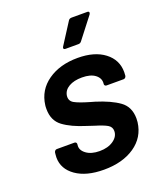

<svg xmlns="http://www.w3.org/2000/svg" viewBox="-132 -787 746 880"><g transform="rotate(-20 241.0 -347.0)"><path d="M37 -121Q37 -131 38 -136L39 -145Q40 -150 43.5 -153.5Q47 -157 52 -157H138Q143 -157 146 -153.5Q149 -150 148 -145V-143Q144 -118 168.5 -99.5Q193 -81 234 -81Q275 -81 301.5 -99.5Q328 -118 328 -145Q328 -165 310 -175.5Q292 -186 252 -198L216 -210Q148 -231 109 -260Q70 -289 70 -345Q70 -358 71 -364Q80 -435 138.5 -476Q197 -517 284 -517Q366 -517 414.5 -480Q463 -443 463 -383Q463 -371 462 -365Q461 -360 457.5 -356.5Q454 -353 449 -353H366Q361 -353 358 -356.5Q355 -360 356 -365Q359 -391 336.5 -408.5Q314 -426 272 -426Q233 -426 208 -411.5Q183 -397 179 -371Q176 -346 197 -334Q218 -322 270 -307L291 -301Q362 -279 402.5 -250Q443 -221 443 -164Q443 -152 442 -146Q433 -75 374 -34.5Q315 6 224 6Q138 6 87.5 -29.5Q37 -65 37 -121ZM240 -589 306 -692Q311 -700 322 -700H398Q407 -700 407 -693Q407 -690 404 -685L325 -583Q319 -575 310 -575H246Q240 -575 238 -579Q236 -583 240 -589Z"/></g></svg>

Font: Barlow SemiBold
Style: Italic
Weight: 600
Italic angle: -7°
Designer: Jeremy Tribby
Foundry: Tribby Type
Version: Version 1.408